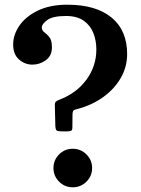

<svg xmlns="http://www.w3.org/2000/svg" viewBox="-20 -780 600 817"><path d="M158 -663.5Q158 -650 168.8 -642.5Q179.5 -635 190.2 -621.8Q201 -608.5 201 -578.5Q201 -542.5 175 -523.8Q149 -505 118 -505Q86 -505 61 -526.8Q36 -548.5 36 -591Q36 -632 62.5 -670.8Q89 -709.5 140.8 -734.8Q192.5 -760 267 -760Q388 -760 454.5 -705.5Q521 -651 521 -550Q521 -495.5 494.2 -448.8Q467.5 -402 420 -367.5Q372.5 -333 310.5 -316.5Q299 -314 294 -310.8Q289 -307.5 288.5 -292.5L288 -238.5Q288 -226.5 283 -223.8Q278 -221 266 -221H243Q226.5 -221 221.5 -224.5Q216.5 -228 215.5 -243.5L213.5 -325.5Q212.5 -343.5 217.8 -347.8Q223 -352 236 -357Q306.5 -384.5 348.2 -441.5Q390 -498.5 390 -570Q390 -607 377.2 -639.5Q364.5 -672 336 -692Q307.5 -712 261 -712Q205 -712 181.5 -695Q158 -678 158 -663.5ZM207.5 -65Q207.5 -99 231.5 -123Q255.5 -147 289.5 -147Q323.5 -147 347.8 -123Q372 -99 372 -65Q372 -31 347.8 -7Q323.5 17 289.5 17Q255.5 17 231.5 -7Q207.5 -31 207.5 -65Z"/></svg>

Font: Besley* Narrow Semi
Style: Regular
Weight: 600
Width: 4
Designer: Owen Earl
Foundry: indestructible type*
Version: Version 3.000; ttfautohint (v1.8.3)